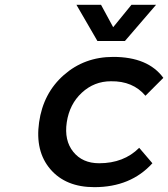

<svg xmlns="http://www.w3.org/2000/svg" viewBox="-20 -772 697 796"><path d="M142.1 -265.1Q159.2 -385.7 244.6 -460.9Q330.1 -536.1 449.2 -536.1Q593.8 -536.1 657.2 -449.2L583 -375Q531.2 -436.5 439.9 -435.1Q370.6 -435.1 319.3 -387.7Q268.1 -340.3 256.8 -265.1Q245.6 -189.9 283.7 -142.6Q321.8 -95.2 391.1 -95.2Q493.2 -95.2 557.1 -159.2L611.8 -95.2Q522 3.9 371.1 3.9Q252.4 3.9 188.7 -70.6Q125 -145 142.1 -265.1ZM296.9 -752H398.9L449.2 -659.2L524.9 -752H627L498 -602.1H383.8Z"/></svg>

Font: Trueno
Style: Italic
Weight: 400
Designer: Julieta Ulanovsky
Foundry: Julieta Ulanovsky
Version: Version 3.001b | FøM Fix